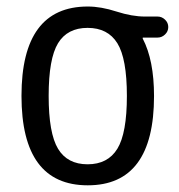

<svg xmlns="http://www.w3.org/2000/svg" viewBox="-20 -550 540 580"><path d="M334.5 -419.4Q305.7 -465.8 244.6 -465.8Q183.6 -465.8 155.3 -419.4Q127 -373 127 -260.3Q127 -147.5 155.3 -100.6Q183.6 -53.7 244.6 -53.7Q305.7 -53.7 334.5 -100.6Q363.3 -147.5 363.3 -260.3Q363.3 -373 334.5 -419.4ZM245.1 -530.3Q285.2 -530.3 332 -515.1Q378.9 -500 418 -500H456.1Q468.8 -500 478.5 -490.7Q488.3 -481.4 488.3 -468.3Q488.3 -455.1 478.5 -445.8Q468.8 -436.5 456.1 -436.5H412.1Q411.1 -436.5 411.1 -435.5V-433.6Q445.3 -368.2 445.3 -259.8Q445.3 9.8 245.1 9.8Q44.9 9.8 44.9 -260.3Q44.9 -530.3 245.1 -530.3Z"/></svg>

Font: Rounded Mgen+ 1mn regular
Style: Regular
Weight: 400
Designer: [Source Han Sans]
Ryoko NISHIZUKA  (kana & ideographs); Paul D. Hunt (Latin, Greek & Cyrillic); Wenlong ZHANG  (bopomofo
Version: Version 1.059.20150602